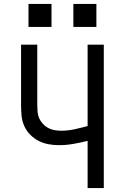

<svg xmlns="http://www.w3.org/2000/svg" viewBox="-20 -964 640 984"><path d="M429 0V-242Q393 -233 356 -226.5Q319 -220 282 -220Q255 -220 228 -225Q201 -230 177 -242.5Q153 -255 134 -274.5Q115 -294 104 -319Q93 -344 90.5 -371Q88 -398 88 -425V-735H171V-425Q171 -408 172.5 -390.5Q174 -373 181 -357.5Q188 -342 200 -329Q212 -316 227 -308Q242 -300 259.5 -297Q277 -294 294 -294Q328 -294 362 -301.5Q396 -309 429 -318V-735H512V0ZM356 -826V-944H474V-826ZM126 -826V-944H244V-826Z"/></svg>

Font: Nova Nerd Font
Style: Regular
Weight: 400
Designer: Belleve Invis
Foundry: Belleve Invis
Version: Version 24.1.4; ttfautohint (v1.8.4);Nerd Fonts 3.1.1